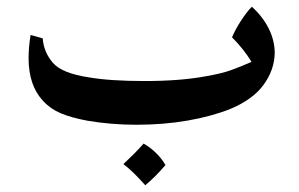

<svg xmlns="http://www.w3.org/2000/svg" viewBox="-20 -361 890 571"><path d="M797 -203Q796 -153 764 -109Q732 -65 665 -37Q610 -15 538.5 -2.5Q467 10 386 10Q310 10 240 -2Q192 -11 161 -24Q130 -37 108 -61Q65 -107 65 -188Q65 -221 71 -257L107 -247Q110 -206 137 -174.5Q164 -143 244 -131Q307 -120 411 -120Q515 -120 591 -134Q638 -142 666 -152Q694 -162 728 -177Q705 -215 670 -250Q679 -272 696.5 -299Q714 -326 729 -341Q762 -311 779.5 -275.5Q797 -240 797 -203ZM472 130Q442 165 412 190Q376 149 347 127Q362 113 379 96Q396 79 407 66Q427 77 445 95Q463 113 472 130Z"/></svg>

Font: Mirza SemiBold
Style: Regular
Weight: 600
Designer: Arabic design by Kourosh Beigpour, Latin design by Eduardo Tunni, engineering by Lasse Fister
Version: Version 1.0010g